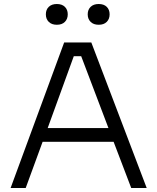

<svg xmlns="http://www.w3.org/2000/svg" viewBox="-20 -943 789 963"><path d="M305.4 -833.3Q291 -818.8 265.1 -818.8Q239.3 -818.8 224.6 -833.3Q210 -847.7 210 -871.1Q210 -894.5 224.6 -908.7Q239.3 -922.9 265.1 -922.9Q291 -922.9 305.4 -908.7Q319.8 -894.5 319.8 -871.1Q319.8 -847.7 305.4 -833.3ZM515.4 -833.3Q501 -818.8 475.1 -818.8Q449.2 -818.8 434.6 -833.3Q419.9 -847.7 419.9 -871.1Q419.9 -894.5 434.6 -908.7Q449.2 -922.9 475.1 -922.9Q501 -922.9 515.4 -908.7Q529.8 -894.5 529.8 -871.1Q529.8 -847.7 515.4 -833.3ZM108.9 0H33.2L301.8 -730H438L715.8 0H638.2L549.8 -231.9H193.8ZM219.2 -300.8H523.9L387.2 -661.1H350.1Z"/></svg>

Font: Sora Light
Style: Regular
Weight: 300
Designer: Jonathan Barnbrook, Julián Moncada
Foundry: Barnbrook Fonts
Version: Version 2.000